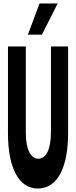

<svg xmlns="http://www.w3.org/2000/svg" viewBox="-20 -1068 440 1108"><path d="M26 -300C26 -99 88 20 199 20C310 20 373 -99 373 -300V-800H274V-306C274 -209 247 -152 202 -152C157 -152 129 -207 129 -300V-800H26ZM222 -868 313 -1048H208L141 -868Z"/></svg>

Font: Yard Headline
Style: Regular
Weight: 400
Monospace: yes
Designer: Roman Shamin
Foundry: Evil Martians
Version: Version 1.000